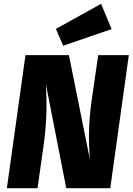

<svg xmlns="http://www.w3.org/2000/svg" viewBox="-20 -983 693 1003"><path d="M508 -963 272 -832 310 -744 563 -831ZM653 -695H493L458 -453C441 -327 443 -250 449 -153L340 -695H113L16 0H176L208 -225C227 -362 224 -455 220 -542L326 0H556Z"/></svg>

Font: Fira Sans ExtraBold
Style: Italic
Weight: 800
Italic angle: -8°
Designer: bBox Type GmbH & Carrois Corporate GbR & Edenspiekermann AG
Foundry: bBox Type GmbH & Carrois Corporate GbR & Edenspiekermann AG
Version: Version 4.301;PS 004.301;hotconv 1.0.88;makeotf.lib2.5.64775